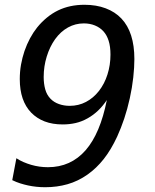

<svg xmlns="http://www.w3.org/2000/svg" viewBox="-20 -762 642 796"><path d="M167.5 14.2Q130.4 14.2 96.2 6.8Q80.6 3.4 64.2 -1.7Q47.9 -6.8 30.8 -15.1L47.9 -106Q62 -96.7 77.4 -90.1Q92.8 -83.5 109.4 -78.6Q143.1 -68.8 178.7 -68.8Q273.4 -68.8 335 -139.2Q395.5 -208.5 422.9 -347.2Q390.1 -297.9 344.2 -272Q319.3 -257.8 293.7 -252Q268.1 -246.1 240.2 -246.1Q197.8 -246.1 165.3 -258.5Q132.8 -271 109.4 -294.9Q62 -343.8 62 -434.1Q62 -464.8 67.1 -493.9Q72.3 -522.9 81.5 -550.3Q91.3 -578.6 104.7 -603.5Q118.2 -628.4 133.8 -647.9Q151.9 -670.4 174.1 -688.7Q196.3 -707 220.7 -718.8Q269 -742.2 330.1 -742.2Q379.4 -742.2 418.2 -727.5Q457 -712.9 483.4 -685.1Q537.1 -628.4 537.1 -517.1Q537.1 -483.4 532.5 -440.9Q527.8 -398.4 518.1 -354.5Q508.3 -310.1 495.1 -270.5Q481.9 -231 465.8 -195.8Q440.4 -141.1 410.2 -102.8Q379.9 -64.5 343.3 -38.6Q303.7 -10.7 260 1.7Q216.3 14.2 167.5 14.2ZM269 -323.2Q305.7 -323.2 336.4 -339.4Q367.2 -355.5 390.1 -384.8Q413.1 -414.1 425.5 -453.1Q438 -492.2 438 -535.6Q438 -569.3 430.4 -593Q422.9 -616.7 408.7 -632.3Q394.5 -647.9 373.5 -656.5Q352.5 -665 327.6 -665Q292.5 -665 262 -648.2Q231.4 -631.3 208.5 -599.6Q186.5 -568.8 173.8 -527.8Q161.1 -486.8 161.1 -442.9Q161.1 -415 167.5 -391.8Q173.8 -368.7 189.5 -352.5Q203.6 -337.9 224.4 -330.6Q245.1 -323.2 269 -323.2Z"/></svg>

Font: Hack
Style: Italic
Weight: 400
Italic angle: -11°
Monospace: yes
Designer: Christopher Simpkins
Foundry: Christopher Simpkins
Version: Version 2.019; ttfautohint (v1.4.1) -l 4 -r 80 -G 350 -x 0 -